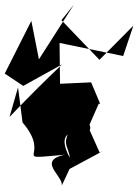

<svg xmlns="http://www.w3.org/2000/svg" viewBox="-37 -699 582 809"><path d="M256 13C320 -22 438 -84 383 -56L324 -188C259 -36 424 -191 287 -195C209 -89 253 -90 257 -34C205 -132 256 -150 301 -132L306 -96L379 -262H385L347 -352L216 -346L214 -518L482 -463L525 -591L382 -447L222 -614L274 -679L127 -449L95 -611L-17 -389L61 -337L225 -428C147 -354 73 -280 3 -206L39 -331L58 -183C187 -32 -5 -26 236 -47C109 -20 247 52 220 90Z"/></svg>

Font: Asimov Silicon
Style: Regular
Weight: 400
Designer: Google
Version: Version 2.000980; 2014